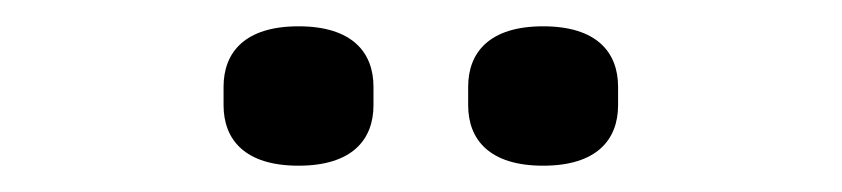

<svg xmlns="http://www.w3.org/2000/svg" viewBox="-20 -744 640 146"><path d="M207 -618C248 -618 264 -638 264 -664V-678C264 -704 248 -724 207 -724C166 -724 150 -704 150 -678V-664C150 -638 166 -618 207 -618ZM393 -618C434 -618 450 -638 450 -664V-678C450 -704 434 -724 393 -724C352 -724 336 -704 336 -678V-664C336 -638 352 -618 393 -618Z"/></svg>

Font: IBM Plex Mono
Style: Regular
Weight: 400
Monospace: yes
Designer: Mike Abbink, Paul van der Laan, Pieter van Rosmalen
Foundry: Bold Monday
Version: Version 2.004